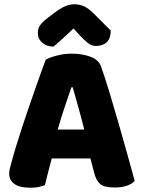

<svg xmlns="http://www.w3.org/2000/svg" viewBox="-20 -867 667 898"><path d="M324 -734Q300 -711 276 -689Q252 -667 230 -649Q199 -649 178 -667Q157 -685 157 -712Q157 -733 167 -748Q177 -763 204 -784L233 -806Q262 -828 284 -837.5Q306 -847 326 -847Q352 -847 373 -837.5Q394 -828 417 -805L498 -724Q498 -688 479.5 -670Q461 -652 429 -652Q409 -652 392 -665Q375 -678 351 -704ZM403 -126H222Q212 -90 204.5 -59Q197 -28 190 -1Q176 4 160.5 7.5Q145 11 123 11Q72 11 47.5 -6.5Q23 -24 23 -55Q23 -69 27 -83Q31 -97 36 -116Q43 -143 55.5 -183.5Q68 -224 83 -270.5Q98 -317 115 -365.5Q132 -414 147 -457.5Q162 -501 174.5 -535.5Q187 -570 194 -588Q211 -598 245.5 -607Q280 -616 315 -616Q365 -616 403.5 -601.5Q442 -587 453 -555Q471 -504 492 -435Q513 -366 534 -292.5Q555 -219 575 -147.5Q595 -76 610 -21Q598 -7 574 1.5Q550 10 517 10Q468 10 449 -6Q430 -22 421 -57ZM314 -459Q300 -418 283 -368Q266 -318 250 -261H374Q360 -318 345.5 -368.5Q331 -419 320 -459Z"/></svg>

Font: Baloo Tammudu 2 ExtraBold
Style: Regular
Weight: 800
Designer: Maithili Shingre, Omkar Shende and Ek Type
Foundry: Ek Type
Version: Version 1.640;hotconv 1.0.111;makeotfexe 2.5.65597; ttfautoh